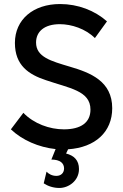

<svg xmlns="http://www.w3.org/2000/svg" viewBox="-20 -731 612 953"><path d="M275 202C320 202 372 167 372 108C372 65 348 41 308 31L318 10C453 1 537 -76 537 -194C537 -328 429 -370 327 -400C233 -428 159 -448 159 -520C159 -575 201 -611 277 -611C335 -611 405 -588 451 -542L511 -625C450 -679 367 -711 278 -711C145 -711 54 -634 54 -518C54 -406 123 -361 208 -333C324 -293 429 -281 429 -187C429 -123 382 -89 297 -89C226 -89 148 -117 96 -171L34 -89C91 -35 172 0 256 9L235 61C278 61 298 79 298 105C298 128 282 142 260 142C238 142 221 132 211 121L197 179C218 193 245 202 275 202Z"/></svg>

Font: Fixel Text Medium
Style: Regular
Weight: 500
Width: 4
Designer: AlfaBravo + MacPaw
Foundry: Kyrylo Tkachov, Marchela Mozhyna, Serhii Makarenko, Maria Weinstein, Zakhar Kryvoshyya
Version: Version 1.211